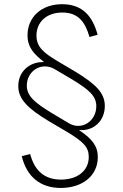

<svg xmlns="http://www.w3.org/2000/svg" viewBox="-20 -756 592 923"><path d="M272.5 147.5C374.5 147.5 450.2 90.3 450.2 -1C450.2 -54.2 422.4 -88.9 360.8 -129.9L361.8 -130.9C427.2 -125 483.9 -172.4 483.9 -246.6C483.9 -309.6 439.9 -352.1 340.3 -412.6L254.4 -463.4C190.4 -502 155.3 -530.3 155.3 -585C155.3 -648.9 202.6 -695.8 279.8 -695.8C357.9 -695.8 390.1 -647.9 410.2 -578.1L449.2 -588.9C425.8 -676.3 377.9 -735.8 278.8 -735.8C178.2 -735.8 112.3 -673.3 112.3 -585.9C112.3 -526.9 145.5 -494.1 190.4 -459L189.9 -457.5C126.5 -460 67.9 -415.5 67.9 -342.3C67.9 -278.8 114.3 -234.4 213.4 -174.3L299.8 -123.5C380.9 -74.7 406.7 -48.8 406.7 -2C406.7 67.4 349.1 107.4 273.4 107.4C196.8 107.4 147 67.9 125 -15.6L84.5 -5.4C109.4 96.2 175.8 147.5 272.5 147.5ZM311 -163.6 233.9 -209.5C145.5 -262.7 108.9 -294.9 108.9 -344.7C108.9 -415.5 180.2 -460.9 243.2 -423.3L321.3 -377.4C408.7 -324.7 442.9 -294.9 442.9 -245.1C442.9 -173.3 372.6 -127 311 -163.6Z"/></svg>

Font: Raveo ExtraLight
Style: Regular
Weight: 200
Designer: Jakub Foglar, Rasmus Andersson (Inter)
Foundry: Jakubfoglar.com
Version: Version 1.100;Glyphs 3.2.3 (3260)